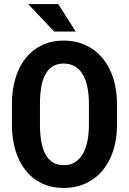

<svg xmlns="http://www.w3.org/2000/svg" viewBox="-20 -922 640 952"><path d="M560.1 -303.2Q560.1 -234.9 542 -177.2Q523.9 -119.6 489.7 -78.1Q455.6 -36.6 406.5 -13.4Q357.4 9.8 295.9 9.8Q234.4 9.8 186.5 -13.4Q138.7 -36.6 106 -78.4Q73.2 -120.1 56.2 -177.5Q39.1 -234.9 39.1 -303.2V-406.7Q39.1 -475.1 56.2 -532.7Q73.2 -590.3 106 -632.1Q138.7 -673.8 186.3 -697.3Q233.9 -720.7 295.4 -720.7Q357.4 -720.7 406.5 -697.3Q455.6 -673.8 489.7 -632.1Q523.9 -590.3 542 -532.7Q560.1 -475.1 560.1 -406.7ZM420.9 -407.7Q420.9 -451.2 413.8 -487.8Q406.7 -524.4 391.6 -550.8Q376.5 -577.1 352.8 -592Q329.1 -606.9 295.4 -606.9Q262.2 -606.9 239.7 -592Q217.3 -577.1 203.6 -550.8Q189.9 -524.4 184.1 -487.8Q178.2 -451.2 178.2 -407.7V-303.2Q178.2 -260.3 184.1 -223.6Q189.9 -187 203.6 -160.2Q217.3 -133.3 239.7 -118.2Q262.2 -103 295.9 -103Q329.1 -103 352.8 -118.2Q376.5 -133.3 391.4 -159.9Q406.2 -186.5 413.6 -223.1Q420.9 -259.8 420.9 -303.2ZM355.5 -765.6H248.5L119.6 -901.9H269Z"/></svg>

Font: TypoPRO Roboto Mono
Style: Bold
Weight: 700
Designer: Google
Version: Version 2.000986; 2015; ttfautohint (v1.3)